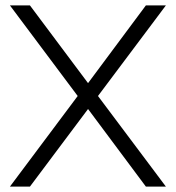

<svg xmlns="http://www.w3.org/2000/svg" viewBox="-20 -687 647 707"><path d="M590.8 0H517.1L304.2 -285.6L90.3 0H16.6L266.1 -333.5L16.6 -667H90.3L304.2 -380.9L517.1 -667H590.8L340.8 -333.5Z"/></svg>

Font: Estedad-FD Light
Style: Regular
Weight: 300
Designer: Amin Abedi
Version: Version 7.3